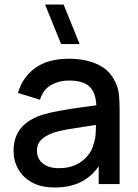

<svg xmlns="http://www.w3.org/2000/svg" viewBox="-20 -815 610 850"><path d="M250.5 -620 179.5 -795H261.5L332.5 -620ZM222.5 15Q162.5 15 122 -7.2Q81.5 -29.5 60.8 -66.2Q40 -103 40 -147Q40 -188 54.5 -219Q69 -250 97.5 -271.8Q126 -293.5 167.5 -307Q203.5 -317.5 249 -325.5Q294.5 -333.5 344.5 -340.5Q375.5 -344.5 406.5 -349Q404 -401 380 -428Q352 -458.5 284.5 -458.5Q242 -458.5 206.5 -438.8Q171 -419 157 -373.5L59.5 -403.5Q79.5 -473 135.8 -514Q192 -555 285.5 -555Q358 -555 411.8 -530.2Q465.5 -505.5 490.5 -452Q503.5 -425.5 506.5 -396Q509.5 -366.5 509.5 -332.5V0H417V-78.5Q388.5 -38 349.5 -15.5Q298 15 222.5 15ZM241 -70.5Q285.5 -70.5 317.5 -86.2Q349.5 -102 369 -126.5Q388.5 -151 394.5 -177.5Q403 -201.5 404 -231.5Q404.5 -243 404.5 -253Q404.5 -257.5 404.5 -262Q375.5 -257.5 349.5 -253.5Q309 -247.5 276.2 -241.8Q243.5 -236 218 -228Q196.5 -220.5 179.8 -210Q163 -199.5 153.2 -184.5Q143.5 -169.5 143.5 -148Q143.5 -127 154 -109.2Q164.5 -91.5 186 -81Q207.5 -70.5 241 -70.5Z"/></svg>

Font: Cns Manrope SemBd
Style: Regular
Weight: 600
Designer: Mikhail Sharanda
Foundry: Mikhail Sharanda
Version: Version 4.504